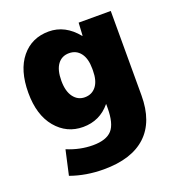

<svg xmlns="http://www.w3.org/2000/svg" viewBox="-136 -641 909 983"><g transform="rotate(-20 318.0 -150.0)"><path d="M388 -80H387Q329 -10 238 -10Q149 -10 91 -79.5Q33 -149 33 -270Q33 -393 89 -461.5Q145 -530 238 -530Q327 -530 392 -450H394L398 -520H573V-60Q573 83 494 156.5Q415 230 263 230Q167 230 83 200L113 66Q183 95 253 95Q326 95 357 60.5Q388 26 388 -60ZM213 -270Q213 -213 236.5 -181.5Q260 -150 298 -150Q337 -150 360 -179.5Q383 -209 383 -265V-275Q383 -330 360 -360Q337 -390 298 -390Q258 -390 235.5 -359.5Q213 -329 213 -270Z"/></g></svg>

Font: Mplus 1p Black
Style: Regular
Weight: 900
Version: Version 1.061